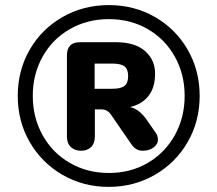

<svg xmlns="http://www.w3.org/2000/svg" viewBox="-20 -730 855 755"><path d="M420.9 -380.9Q455.1 -380.9 469.5 -392.1Q483.9 -403.3 483.9 -430.7Q483.9 -458 469.5 -469Q455.1 -480 420.9 -480H352.1V-380.9ZM243.2 -512.2Q243.2 -564 293.9 -564H436Q510.3 -564 550 -529.5Q589.8 -495.1 589.8 -440.4Q589.8 -385.7 564 -352.8Q538.1 -319.8 491.2 -309.1Q524.9 -301.8 553.2 -264.2L588.9 -212.9Q601.1 -198.2 601.1 -180.7Q601.1 -163.1 584 -150.1Q566.9 -137.2 540.5 -137.2Q514.2 -137.2 497.1 -162.1L418 -276.9Q403.3 -299.8 379.9 -299.8H353V-192.9Q353 -166 338.1 -151.6Q323.2 -137.2 298.8 -137.2Q274.4 -137.2 258.8 -151.6Q243.2 -166 243.2 -192.9ZM667.5 -198.5Q706.1 -268.1 706.1 -353Q706.1 -438 667.5 -507.1Q628.9 -576.2 561 -615.5Q493.2 -654.8 408.2 -654.8Q323.2 -654.8 254.6 -615.5Q186 -576.2 147.5 -507.1Q108.9 -438 108.9 -353Q108.9 -268.1 147.5 -198.5Q186 -128.9 254.6 -89.4Q323.2 -49.8 408.2 -49.8Q493.2 -49.8 561 -89.4Q628.9 -128.9 667.5 -198.5ZM718 -534.7Q765.1 -453.1 765.1 -353Q765.1 -252.9 718 -171.4Q670.9 -89.8 588.9 -42.5Q506.8 4.9 407.2 4.9Q307.6 4.9 225.8 -42.5Q144 -89.8 96.9 -171.4Q49.8 -252.9 49.8 -353Q49.8 -453.1 96.9 -534.7Q144 -616.2 226.1 -663.1Q308.1 -710 408 -710Q507.8 -710 589.4 -663.1Q670.9 -616.2 718 -534.7Z"/></svg>

Font: Nunito-Bold
Style: Bold
Weight: 700
Designer: Vernon Adams
Foundry: newtypography
Version: Version 3.000